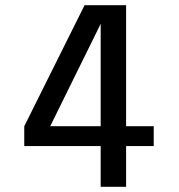

<svg xmlns="http://www.w3.org/2000/svg" viewBox="-20 -720 690 740"><path d="M368 0V-157H73.5V-233.5L306 -700H466V-233.5H572.5V-157H466V0ZM173.5 -233.5H368V-628Z"/></svg>

Font: Trispace
Style: Regular
Weight: 400
Designer: Tyler Finck
Foundry: Etcetera Type Company
Version: Version 1.210; ttfautohint (v1.8.3)